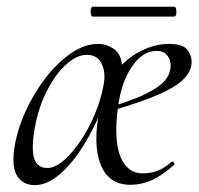

<svg xmlns="http://www.w3.org/2000/svg" viewBox="-20 -527 581 560"><path d="M81.6 13Q48.6 13 31.4 -11.7Q14.2 -36.4 21.2 -91Q28.8 -144.6 53 -198.9Q77.2 -253.2 112.1 -298.6Q147 -344 186.9 -371.5Q226.8 -399 265.8 -399Q290.8 -399 312.1 -384.3Q333.4 -369.6 335.8 -335.6Q324.8 -312.8 312.7 -291.2Q300.6 -269.6 291.2 -246Q264.8 -172 229.8 -113Q194.8 -54 156.4 -20.5Q118 13 81.6 13ZM117.6 -37Q140 -37 165.2 -58.6Q190.4 -80.2 214.5 -115.6Q238.6 -151 256.4 -193.5Q274.2 -236 281.8 -277.2Q289.4 -314.6 276.5 -341.2Q263.6 -367.8 231.8 -367Q201.2 -366.2 169.1 -335.4Q137 -304.6 112.4 -253Q87.8 -201.4 78.6 -135.8Q74 -102 76.5 -79.9Q79 -57.8 89.7 -47.4Q100.4 -37 117.6 -37ZM360 12Q296.4 12 273.1 -48.3Q249.8 -108.6 271.2 -211L307 -305Q341.6 -352 385.7 -375.5Q429.8 -399 472.8 -399Q515.6 -399 528.6 -379.1Q541.6 -359.2 538.2 -337.2Q535.2 -315.2 513 -293.7Q490.8 -272.2 440.9 -250.6Q391 -229 303.4 -203.4L304.4 -215.2Q337.8 -225.8 375.8 -240.4Q413.8 -255 442.5 -275.4Q471.2 -295.8 476.2 -323Q479 -334 476.5 -346.7Q474 -359.4 464.6 -369Q455.2 -378.6 436.4 -378.6Q396.2 -378.6 365 -333Q333.8 -287.4 324.2 -215Q311.4 -118.8 331.2 -70.1Q351 -21.4 395.6 -21.4Q420 -21.4 440.2 -29.2Q460.4 -37 480 -55.2Q482.2 -57.4 486.2 -53.4Q490.2 -49.4 488 -46.4Q453 -15 422.8 -1.5Q392.6 12 360 12ZM250.4 -478.6Q246.8 -478.6 245.1 -485.8Q243.4 -493 245.1 -500.2Q246.8 -507.4 250.4 -507.4H488Q492.6 -507.4 493.9 -500.2Q495.2 -493 493.9 -485.8Q492.6 -478.6 488 -478.6Z"/></svg>

Font: Cormorant Light
Style: Italic
Weight: 300
Italic angle: -10°
Designer: Christian Thalmann (Catharsis Fonts)
Foundry: Catharsis Fonts
Version: Version 4.000